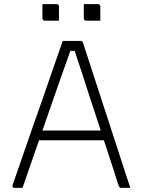

<svg xmlns="http://www.w3.org/2000/svg" viewBox="-20 -908 690 928"><path d="M147 -277H439Q447 -277 455 -277Q463 -277 470 -277L492 -287L498 -257L503 -230H158Q155 -230 152.5 -231.5Q150 -233 148.5 -235.5Q147 -238 147 -241ZM89 0Q79 0 69.5 0Q60 0 49 0Q46 0 43.5 -2Q41 -4 40.5 -7Q40 -10 41 -14Q58 -64 75.5 -113.5Q93 -163 110 -213Q127 -263 144.5 -312.5Q162 -362 179.5 -411.5Q197 -461 214 -511Q231 -561 248.5 -610.5Q266 -660 283 -710Q305 -710 329.5 -710Q354 -710 370 -710Q374 -710 376.5 -708.5Q379 -707 380 -704.5Q381 -702 382 -699Q408 -619 434 -539Q460 -459 486 -379.5Q512 -300 538 -220Q564 -140 590 -60Q595 -45 600 -30Q605 -15 610 0Q599 0 588 0Q577 0 566 0Q562 0 559.5 -1.5Q557 -3 555.5 -7Q554 -11 551 -18Q535 -68 513.5 -134.5Q492 -201 467.5 -275Q443 -349 419 -423Q395 -497 374 -562Q353 -627 337 -674L353 -662H308L324 -673Q307 -626 285.5 -565Q264 -504 239.5 -433.5Q215 -363 189 -288.5Q163 -214 137.5 -140.5Q112 -67 89 0ZM185 -888Q202 -888 219.5 -888Q237 -888 254 -888Q258 -888 260 -886.5Q262 -885 263.5 -883Q265 -881 265 -877V-808Q248 -808 230.5 -808Q213 -808 196 -808Q193 -808 190.5 -809.5Q188 -811 186.5 -813.5Q185 -816 185 -819ZM385 -888Q402 -888 419.5 -888Q437 -888 454 -888Q458 -888 460 -886.5Q462 -885 463.5 -883Q465 -881 465 -877V-808Q448 -808 430.5 -808Q413 -808 396 -808Q393 -808 390.5 -809.5Q388 -811 386.5 -813.5Q385 -816 385 -819Z"/></svg>

Font: Recursive Light
Style: Regular
Weight: 300
Version: Version 1.085